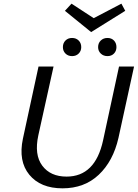

<svg xmlns="http://www.w3.org/2000/svg" viewBox="-20 -1021 751 1047"><path d="M663 -962 477 -846 334 -962 370 -1001 491 -922 642 -1001ZM323 -764Q323 -786 337 -800Q351 -814 373 -814Q395 -814 409 -800Q423 -786 423 -764Q423 -743 409 -729Q395 -715 373 -715Q351 -715 337 -729Q323 -743 323 -764ZM515 -764Q515 -786 529.5 -800Q544 -814 566 -814Q588 -814 601.5 -800Q615 -786 615 -764Q615 -743 601.5 -729Q588 -715 566 -715Q544 -715 529.5 -729Q515 -743 515 -764ZM629 -658H711L626 -269Q597 -142 518.5 -68Q440 6 321 6Q201 6 140 -68Q79 -142 105 -265L190 -658H272L189 -283Q166 -177 210.5 -117.5Q255 -58 343 -58Q499 -58 542 -255Z"/></svg>

Font: EauTest Medium
Style: Italic
Weight: 500
Italic angle: -12°
Designer: Christian Thalmann (Catharsis Fonts)
Version: Version 0.001;PS 000.001;hotconv 1.0.88;makeotf.lib2.5.64775